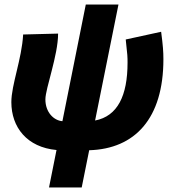

<svg xmlns="http://www.w3.org/2000/svg" viewBox="-20 -650 768 846"><path d="M196 176H340L373 12C575 6 700 -128 700 -389C700 -422 698 -450 690 -510L534 -476C542 -406 542 -398 542 -374C542 -228 498 -138 399 -119L502 -630H358L255 -116C217 -119 180 -155 180 -212C180 -260 236 -406 236 -502L82 -498C76 -390 30 -276 30 -200C30 -89 99 -1 229 11Z"/></svg>

Font: Source Sans Pro Black
Style: Italic
Weight: 900
Italic angle: -11°
Designer: Paul D. Hunt
Foundry: Adobe Systems Incorporated
Version: Version 3.006;hotconv 1.0.111;makeotfexe 2.5.65597